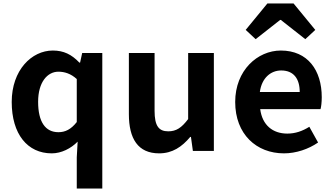

<svg xmlns="http://www.w3.org/2000/svg" viewBox="-20 -863 1902 1098"><path d="M419 215H565V-560H450L438 -505H434C389 -552 344 -574 282 -574C161 -574 47 -462 47 -280C47 -96 137 14 276 14C331 14 386 -14 424 -53L419 37ZM314 -107C240 -107 198 -165 198 -281C198 -393 251 -453 314 -453C349 -453 385 -442 419 -411V-165C386 -123 353 -107 314 -107Z M890 14C966 14 1020 -23 1068 -80H1072L1083 0H1203V-560H1056V-182C1018 -132 988 -112 942 -112C888 -112 864 -143 864 -229V-560H717V-210C717 -70 769 14 890 14Z M1604 14C1673 14 1744 -10 1799 -48L1749 -138C1709 -113 1669 -99 1623 -99C1540 -99 1480 -147 1468 -239H1813C1817 -252 1820 -279 1820 -307C1820 -461 1740 -574 1586 -574C1453 -574 1325 -461 1325 -280C1325 -95 1447 14 1604 14ZM1466 -337C1477 -418 1529 -460 1588 -460C1660 -460 1694 -412 1694 -337ZM1385 -692 1442 -639 1582 -749H1586L1726 -639L1783 -692L1659 -843H1509Z"/></svg>

Font: Source Han Sans CN
Style: Bold
Weight: 700
Designer: Ryoko NISHIZUKA 西塚涼子 (kana, bopomofo & ideographs); Paul D. Hunt (Latin, Greek & Cyrillic); Sandoll Communications 산돌커뮤니
Foundry: Adobe
Version: Version 2.001;hotconv 1.0.107;makeotfexe 2.5.65593